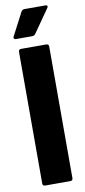

<svg xmlns="http://www.w3.org/2000/svg" viewBox="-97 -909 417 945"><g transform="rotate(-10 111.0 -436.5)"><path d="M49 0Q36 0 36 -13V-670Q36 -683 49 -683H174Q187 -683 187 -670V-13Q187 0 174 0ZM31 -735Q25 -735 22.5 -739.5Q20 -744 23 -749L83 -864Q89 -873 99 -873H204Q211 -873 213 -868.5Q215 -864 210 -858L131 -745Q125 -735 114 -735Z"/></g></svg>

Font: Sofia Sans Condensed Black
Style: Regular
Weight: 900
Designer: Botio Nikoltchev, Ani Petrova
Foundry: lettersoup
Version: Version 4.101